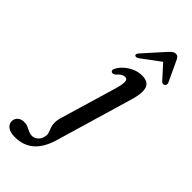

<svg xmlns="http://www.w3.org/2000/svg" viewBox="-412 -736 1039 1039"><g transform="rotate(45 108.0 -216.0)"><path d="M255 -335 124.5 108Q102.5 180 60.2 216Q18 252 -46.5 252Q-82 252 -100.5 238.2Q-119 224.5 -119 202.5Q-119 184 -105.2 171Q-91.5 158 -67 158Q-50.5 158 -37.8 163.8Q-25 169.5 -12.8 175.8Q-0.5 182 14 182Q34.5 182 50.8 165.8Q67 149.5 69 120.5Q69 113 66.2 105Q63.5 97 59.8 87.8Q56 78.5 53.2 66.8Q50.5 55 50.8 40.2Q51 25.5 56 7L150.5 -311.5Q164 -356 164 -378.5Q164 -401 145.5 -401Q136 -401 124.5 -394.5Q113 -388 99 -371.5Q92.5 -367.5 87.5 -366.5Q82.5 -365.5 78 -367Q72 -369.5 70.8 -376.2Q69.5 -383 74.5 -391.5Q85.5 -413 105.8 -430.8Q126 -448.5 151.8 -459.8Q177.5 -471 205 -471Q254.5 -471 265.2 -437Q276 -403 255 -335ZM254.5 -619.5H219.6L305.9 -524Q311.4 -519 317.4 -518.5Q323.3 -518 328.4 -521.5Q332.7 -525 334.4 -531Q336.1 -537 332.7 -544.5L277.8 -662Q272.7 -672.5 267.2 -678Q261.7 -683.5 251.9 -683.5Q241.7 -683.5 233.4 -678Q225.1 -672.5 215.4 -662L110 -544.5Q102.7 -537 101.3 -531Q99.8 -525 102.3 -521.5Q106.1 -518 112.3 -518.5Q118.5 -519 126.1 -524Z"/></g></svg>

Font: Fraunces
Style: Italic
Weight: 400
Italic angle: -16°
Version: Version 1.000;[b76b70a41]